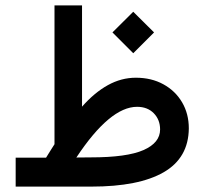

<svg xmlns="http://www.w3.org/2000/svg" viewBox="-20 -692 758 712"><path d="M397 -571.8 474.1 -648.4 551.3 -571.8 474.1 -494.6ZM150.9 -107.4Q158.7 -120.1 166.5 -132.6Q174.3 -145 182.1 -157.2V-671.9H284.2V-296.4Q330.1 -348.6 379.9 -376.2Q429.7 -403.8 483.9 -403.8Q541.5 -403.8 585.9 -379.4Q630.4 -355 655.3 -312.5Q680.2 -270 680.2 -215.8Q679.2 -106.4 586.9 -53.2Q494.6 0 318.8 0H38.1V-107.4ZM316.9 -108.4Q450.7 -108.4 512.2 -135.5Q573.7 -162.6 573.7 -211.9Q573.7 -248 550.3 -272Q526.9 -295.9 488.3 -295.9Q387.7 -295.9 263.2 -107.9Z"/></svg>

Font: Vazir Medium WOL
Style: Medium-WOL
Weight: 500
Designer: Saber Rastikerdar
Foundry: Saber Rastikerdar
Version: Version 27.0.1